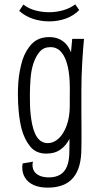

<svg xmlns="http://www.w3.org/2000/svg" viewBox="-20 -694 465 880"><path d="M199 166Q160 166 134 154Q108 142 95 121Q82 100 82 74Q82 69 82.5 64.5Q83 60 84 55L131 47Q130 51 129.5 55Q129 59 129 62Q129 79 137 91.5Q145 104 162 111.5Q179 119 205 119Q234 119 255 107Q276 95 287 68.5Q298 42 298 -3Q298 -27 298.5 -65Q299 -103 299.5 -155.5Q300 -208 300 -276Q300 -310 300.5 -342Q301 -374 302.5 -404Q304 -434 306 -461.5Q308 -489 311 -516H365Q363 -497 361 -469.5Q359 -442 357 -410.5Q355 -379 354 -345Q353 -311 353 -278Q353 -221 353 -178.5Q353 -136 353.5 -105.5Q354 -75 353.5 -53Q353 -31 353 -13Q353 30 344 63.5Q335 97 316 120Q297 143 267.5 154.5Q238 166 199 166ZM192 10Q145 10 118.5 -22.5Q92 -55 79 -103Q70 -139 66 -180.5Q62 -222 62 -262Q62 -290 64 -317Q66 -344 71 -370Q76 -396 83 -419Q98 -465 127.5 -494.5Q157 -524 206 -524Q249 -524 277 -498Q305 -472 318.5 -412Q332 -352 332 -250L300 -292Q300 -348 290.5 -389.5Q281 -431 261.5 -454.5Q242 -478 211 -478Q180 -478 162 -457Q144 -436 133 -403Q123 -372 120 -334Q117 -296 117 -260Q117 -238 117.5 -215Q118 -192 120.5 -169Q123 -146 127 -126Q132 -101 141 -81Q150 -61 164.5 -49.5Q179 -38 199 -38Q225 -38 248 -58.5Q271 -79 285.5 -118.5Q300 -158 300 -213L332 -252Q332 -228 330 -195Q328 -162 321 -126.5Q314 -91 299.5 -60Q285 -29 258.5 -9.5Q232 10 192 10ZM206 -596Q166 -596 130.5 -608Q95 -620 68 -644L87 -673Q112 -654 143 -646Q174 -638 204 -638Q238 -638 269.5 -647Q301 -656 325 -674L343 -648Q318 -622 282 -609Q246 -596 206 -596Z"/></svg>

Font: Truculenta Light
Style: Regular
Weight: 300
Version: Version 1.002